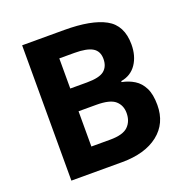

<svg xmlns="http://www.w3.org/2000/svg" viewBox="-127 -833 927 952"><g transform="rotate(-20 336.0 -357.0)"><path d="M312 -714Q455 -714 528 -674Q601 -634 601 -533Q601 -472 572.5 -430Q544 -388 491 -379V-374Q527 -367 556 -349Q585 -331 602 -297Q619 -263 619 -207Q619 -110 549 -55Q479 0 357 0H90V-714ZM329 -431Q395 -431 420.5 -452Q446 -473 446 -513Q446 -554 416 -572Q386 -590 321 -590H241V-431ZM241 -311V-125H340Q408 -125 435 -151.5Q462 -178 462 -222Q462 -262 434.5 -286.5Q407 -311 335 -311Z"/></g></svg>

Font: Noto Sans Bassa Vah
Style: Regular
Weight: 400
Designer: Monotype Design Team
Foundry: Monotype Imaging Inc.
Version: Version 2.002